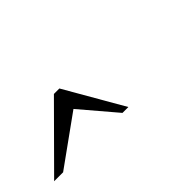

<svg xmlns="http://www.w3.org/2000/svg" viewBox="-80 -903 518 518"><g transform="rotate(-45 178.5 -644.5)"><path d="M219.2 -561H196.8L110.8 -662.1L-29.8 -561H-64L102.1 -728H123Z"/></g></svg>

Font: Lobster Two
Style: Regular
Weight: 400
Designer: Pablo Impallari
Foundry: Pablo Impallari. www.impallari.com
Version: Version 1.006